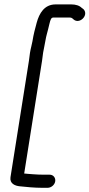

<svg xmlns="http://www.w3.org/2000/svg" viewBox="-20 -763 416 893"><path d="M114.5 -480 28.8 61C24.1 91.1 50.3 101.3 71.4 103.4C103.2 106.7 139 110.5 176.5 110.5H201.5C217.5 110.5 234 97.6 236.8 80.5C239.4 64.1 228.1 49.5 211.2 49.5H186.2C168.7 49.5 150.6 48.8 134.4 47.5L108.7 45.5C101.9 45 98.1 44.8 92.5 44L175.5 -480C177.7 -493.6 178.5 -504.9 180.6 -518.4C183.8 -538.6 188.3 -554.3 192.1 -578.4C194.6 -594.3 199.9 -610.9 203.8 -627L209.6 -651C215.1 -673.8 218.2 -681.5 228.9 -681.5H301.9C313.2 -681.5 314.5 -679.3 322.2 -672.6C349.3 -648.7 393.2 -690.9 369.7 -718.8C367.4 -721.6 363.6 -723.7 360.6 -725.9C349.5 -737.3 331.7 -742.5 311.6 -742.5H238.6C186.2 -742.5 162.5 -700.8 150.7 -657.5C143.1 -629.7 136.1 -603.8 130.9 -571C128.7 -556.7 122.7 -538.2 119.4 -517C117.5 -505 116.5 -492.7 114.5 -480Z"/></svg>

Font: CiSf OpenHand
Style: BdObl
Weight: 400
Foundry: Cannot Into Space Fonts
Version: Version 0.7892